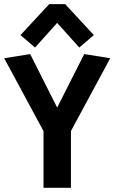

<svg xmlns="http://www.w3.org/2000/svg" viewBox="-20 -899 548 919"><path d="M188.3 0V-271.4L0.1 -620.3L124.4 -640.2L270.9 -349.9H236.3L383.2 -640.2L507.7 -620.3L319.5 -271.7V0ZM147.8 -671.5 78.1 -731 215.3 -879.1H292.1L429.2 -731L359.5 -671.5L253.6 -789.5Z"/></svg>

Font: Anaheim
Style: Regular
Weight: 400
Designer: Vernon Adams
Foundry: Vernon Adams
Version: Version 2.001